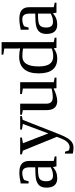

<svg xmlns="http://www.w3.org/2000/svg" viewBox="719 -1453 950 2428"><g transform="rotate(-90 1194.0 -239.0)"><path d="M227.1 -469.2Q302.2 -469.2 337.6 -438.5Q373 -407.7 373 -344.2V-34.2L430.2 -22V0H304.2L294.9 -45.9Q239.3 9.8 152.8 9.8Q35.2 9.8 35.2 -127Q35.2 -172.9 53 -202.9Q70.8 -232.9 109.9 -248.8Q148.9 -264.6 223.1 -266.1L292 -268.1V-339.8Q292 -387.2 274.7 -409.7Q257.3 -432.1 221.2 -432.1Q172.4 -432.1 131.8 -409.2L115.2 -352.1H87.9V-452.1Q167 -469.2 227.1 -469.2ZM292 -233.9 228 -231.9Q162.6 -229.5 139.4 -206.5Q116.2 -183.6 116.2 -129.9Q116.2 -43.9 186 -43.9Q219.2 -43.9 243.4 -51.5Q267.6 -59.1 292 -70.8Z M541 215.8Q502.9 215.8 465.8 207V107.9H488.8L504.9 154.8Q520 166 546.9 166Q572.3 166 593.8 151.4Q615.2 136.7 633.1 107.9Q650.9 79.1 677.7 4.9L502.9 -424.8L456.1 -437V-459H668.9V-437L596.7 -423.8L720.7 -103L840.8 -424.8L769 -437V-459H939.9V-437L892.1 -426.8L712.9 28.8Q681.2 109.4 657.7 144.5Q634.3 179.7 606 197.8Q577.6 215.8 541 215.8Z M1096.7 -130.9Q1096.7 -46.9 1174.8 -46.9Q1235.4 -46.9 1288.1 -62V-424.8L1218.8 -437V-459H1368.7V-34.2L1426.8 -22V0H1293L1289.1 -37.1Q1254.4 -18.1 1209 -4.2Q1163.6 9.8 1132.8 9.8Q1015.6 9.8 1015.6 -125V-424.8L957 -437V-459H1096.7Z M1796.9 -34.2Q1741.7 9.8 1668 9.8Q1480 9.8 1480 -225.1Q1480 -345.7 1533.2 -408.4Q1586.4 -471.2 1689.9 -471.2Q1742.7 -471.2 1796.9 -460Q1793.9 -476.1 1793.9 -541V-660.2L1716.8 -671.9V-693.8H1875V-34.2L1931.6 -22V0H1802.7ZM1567.9 -225.1Q1567.9 -132.3 1599.1 -86.7Q1630.4 -41 1694.8 -41Q1750 -41 1793.9 -60.1V-422.9Q1750.5 -431.2 1694.8 -431.2Q1567.9 -431.2 1567.9 -225.1Z M2170.9 -469.2Q2246.1 -469.2 2281.5 -438.5Q2316.9 -407.7 2316.9 -344.2V-34.2L2374 -22V0H2248L2238.8 -45.9Q2183.1 9.8 2096.7 9.8Q1979 9.8 1979 -127Q1979 -172.9 1996.8 -202.9Q2014.6 -232.9 2053.7 -248.8Q2092.8 -264.6 2167 -266.1L2235.8 -268.1V-339.8Q2235.8 -387.2 2218.5 -409.7Q2201.2 -432.1 2165 -432.1Q2116.2 -432.1 2075.7 -409.2L2059.1 -352.1H2031.7V-452.1Q2110.8 -469.2 2170.9 -469.2ZM2235.8 -233.9 2171.9 -231.9Q2106.4 -229.5 2083.3 -206.5Q2060.1 -183.6 2060.1 -129.9Q2060.1 -43.9 2129.9 -43.9Q2163.1 -43.9 2187.3 -51.5Q2211.4 -59.1 2235.8 -70.8Z"/></g></svg>

Font: Liberation Serif
Style: Regular
Weight: 400
Designer: Steve Matteson
Foundry: Ascender Corporation
Version: Version 2.1.5